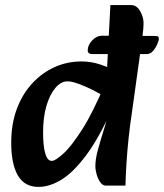

<svg xmlns="http://www.w3.org/2000/svg" viewBox="-20 -717 643 753"><path d="M131 16Q76 16 50 -29Q24 -74 24 -157Q24 -230 45.5 -288.5Q67 -347 105.5 -389Q144 -431 193.5 -453.5Q243 -476 300 -476Q337 -476 372 -464.5Q407 -453 432 -441L401 -331Q374 -349 344 -364Q314 -379 287.5 -388.5Q261 -398 245 -398Q219 -398 197 -372Q175 -346 162 -301.5Q149 -257 149 -198Q149 -144 157.5 -115Q166 -86 183 -86Q197 -86 228.5 -114.5Q260 -143 303 -210.5Q346 -278 395 -396L424 -300Q371 -180 320 -111Q269 -42 222 -13Q175 16 131 16ZM395 11Q383 11 373.5 -2Q364 -15 359 -33Q354 -51 354 -66Q354 -93 364 -129.5Q374 -166 389 -214L407 -276L374 -311L385 -416L399 -433L413 -697H495Q516 -697 529.5 -673.5Q543 -650 543 -626Q543 -617 542 -604Q541 -591 538 -567.5Q535 -544 529 -503L497 -273Q490 -228 484.5 -176.5Q479 -125 476 -76.5Q473 -28 472 11ZM342 -505Q324 -505 324 -519Q324 -540 341.5 -558.5Q359 -577 381 -577L585 -576Q597 -576 600 -573.5Q603 -571 603 -563Q603 -559 597 -544.5Q591 -530 580.5 -517.5Q570 -505 556 -505Z"/></svg>

Font: Alkatra Medium
Style: Regular
Weight: 500
Designer: Suman Bhandary
Version: Version 1.100;gftools[0.9.22]